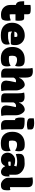

<svg xmlns="http://www.w3.org/2000/svg" viewBox="1877 -2709 846 4640"><g transform="rotate(90 2300.0 -389.0)"><path d="M473 -224Q478 -202 479.5 -186Q481 -170 481 -151Q481 -103 472 -68Q463 -33 449 -19Q434 -4 406.5 3Q379 10 320 10Q266 10 215.5 -16Q165 -42 132.5 -92.5Q100 -143 100 -215V-348Q49 -361 29.5 -402Q10 -443 10 -531V-550H100V-702Q120 -706 142.5 -707.5Q165 -709 187 -709Q248 -709 277.5 -702Q307 -695 316 -677.5Q325 -660 325 -626V-550H409Q451 -550 466.5 -523Q482 -496 482 -423Q482 -403 480.5 -379Q479 -355 475 -340H325V-246Q325 -220 328 -200H338Q379 -200 407.5 -205.5Q436 -211 467 -224Z M840 -564Q904 -564 956 -535.5Q1008 -507 1039 -456.5Q1070 -406 1070 -339V-336Q1070 -287 1064 -263.5Q1058 -240 1048.5 -233.5Q1039 -227 1028 -227H844Q807 -227 783 -235.5Q759 -244 745 -257L742 -256V-244Q742 -225 744 -206.5Q746 -188 752 -170Q788 -160 830 -160Q875 -160 909.5 -163Q944 -166 976 -175Q1008 -184 1043 -201H1049Q1054 -182 1056 -166Q1058 -150 1058 -132Q1058 -63 1012 -26Q986 -6 944.5 4Q903 14 828 14Q684 14 607 -58.5Q530 -131 530 -251V-261Q530 -349 569.5 -417Q609 -485 679 -524.5Q749 -564 840 -564ZM825 -386Q755 -386 744 -313H871Q874 -322 874 -336Q874 -365 863 -382Q847 -386 825 -386Z M1418 -564Q1470 -564 1501.5 -556Q1533 -548 1554 -527Q1586 -495 1586 -419Q1586 -399 1583 -376Q1580 -353 1572 -332H1566Q1523 -359 1491.5 -368.5Q1460 -378 1422 -378Q1373 -378 1350 -350Q1327 -322 1327 -266V-258Q1327 -239 1329 -222Q1331 -205 1335 -188Q1352 -184 1369.5 -182Q1387 -180 1406 -180Q1440 -180 1465 -183.5Q1490 -187 1514.5 -196Q1539 -205 1568 -221H1574Q1585 -177 1585 -135Q1585 -59 1550 -24Q1512 14 1385 14Q1256 14 1185.5 -60.5Q1115 -135 1115 -259V-269Q1115 -358 1150.5 -424Q1186 -490 1253.5 -527Q1321 -564 1418 -564Z M1770 7Q1704 7 1669.5 -19.5Q1635 -46 1635 -106V-610Q1635 -653 1632 -691Q1629 -729 1620 -750Q1639 -755 1659.5 -757.5Q1680 -760 1700 -760Q1786 -760 1820.5 -721Q1855 -682 1855 -584V-427H1861Q1884 -489 1932 -526.5Q1980 -564 2032 -564Q2056 -564 2079.5 -545.5Q2103 -527 2122.5 -496.5Q2142 -466 2153.5 -429.5Q2165 -393 2165 -356V-140Q2165 -98 2169 -63Q2173 -28 2182 0Q2155 5 2130.5 7.5Q2106 10 2075 10Q1928 10 1928 -118Q1928 -142 1939 -206Q1950 -270 1969 -349Q1959 -354 1939 -354Q1916 -354 1892.5 -340.5Q1869 -327 1855 -293V0Q1836 4 1814.5 5.5Q1793 7 1770 7Z M2455 0Q2436 4 2414.5 5.5Q2393 7 2370 7Q2294 7 2264.5 -14.5Q2235 -36 2235 -92V-410Q2235 -493 2217 -550Q2243 -555 2269 -557.5Q2295 -560 2320 -560Q2390 -560 2422.5 -530.5Q2455 -501 2455 -444V-427H2461Q2484 -489 2532 -526.5Q2580 -564 2632 -564Q2656 -564 2679.5 -545.5Q2703 -527 2722.5 -496.5Q2742 -466 2753.5 -429.5Q2765 -393 2765 -356V-140Q2765 -98 2769 -63Q2773 -28 2782 0Q2755 5 2730.5 7.5Q2706 10 2675 10Q2528 10 2528 -118Q2528 -142 2539 -206Q2550 -270 2569 -349Q2559 -354 2539 -354Q2516 -354 2492.5 -340.5Q2469 -327 2455 -293Z M2881 -118V-335H2875Q2871 -328 2864 -328Q2848 -328 2834 -366Q2820 -404 2820 -465Q2820 -497 2823 -517Q2826 -537 2831 -556Q2845 -559 2865.5 -560Q2886 -561 2897 -561Q2986 -561 3030.5 -550.5Q3075 -540 3089.5 -522Q3104 -504 3104 -483V-175Q3104 -124 3107 -79Q3110 -34 3121 0Q3094 5 3071.5 7.5Q3049 10 3018 10Q2945 10 2913 -22Q2881 -54 2881 -118ZM2839 -782Q2868 -787 2899.5 -789.5Q2931 -792 2957 -792Q3022 -792 3065.5 -775Q3109 -758 3109 -713V-635Q3081 -626 3049 -621.5Q3017 -617 2991 -617Q2927 -617 2883 -634Q2839 -651 2839 -696Z M3468 -564Q3520 -564 3551.5 -556Q3583 -548 3604 -527Q3636 -495 3636 -419Q3636 -399 3633 -376Q3630 -353 3622 -332H3616Q3573 -359 3541.5 -368.5Q3510 -378 3472 -378Q3423 -378 3400 -350Q3377 -322 3377 -266V-258Q3377 -239 3379 -222Q3381 -205 3385 -188Q3402 -184 3419.5 -182Q3437 -180 3456 -180Q3490 -180 3515 -183.5Q3540 -187 3564.5 -196Q3589 -205 3618 -221H3624Q3635 -177 3635 -135Q3635 -59 3600 -24Q3562 14 3435 14Q3306 14 3235.5 -60.5Q3165 -135 3165 -259V-269Q3165 -358 3200.5 -424Q3236 -490 3303.5 -527Q3371 -564 3468 -564Z M4202 -350V-188H4206Q4214 -188 4221.5 -192Q4229 -196 4234 -200H4240Q4242 -195 4243.5 -180.5Q4245 -166 4245 -149Q4245 -103 4235 -69.5Q4225 -36 4210 -21Q4194 -4 4173.5 3Q4153 10 4129 10Q4092 10 4054.5 -17Q4017 -44 3999 -89H3992Q3976 -46 3937.5 -18Q3899 10 3835 10Q3757 10 3713.5 -35Q3670 -80 3670 -152V-161Q3670 -204 3695.5 -243Q3721 -282 3761.5 -307Q3802 -332 3845 -332Q3892 -332 3927.5 -325.5Q3963 -319 3989 -308Q3993 -342 4004 -364Q3979 -373 3949 -377Q3919 -381 3887 -381Q3842 -381 3798.5 -373Q3755 -365 3710 -351H3704Q3697 -385 3697 -422Q3697 -452 3702 -475Q3707 -498 3723 -514Q3741 -532 3764 -542.5Q3787 -553 3828.5 -557.5Q3870 -562 3941 -562Q3994 -562 4041 -544.5Q4088 -527 4124 -497Q4160 -467 4181 -429Q4202 -391 4202 -350ZM3883 -191Q3883 -176 3889 -170.5Q3895 -165 3913 -165Q3956 -165 3988 -178V-221Q3974 -223 3959.5 -224Q3945 -225 3932 -225Q3908 -225 3887 -222Q3883 -210 3883 -193Z M4277 -610Q4277 -693 4265 -750Q4309 -760 4362 -760Q4442 -760 4472 -730Q4502 -700 4502 -644V-210Q4508 -208 4515.5 -207.5Q4523 -207 4527 -207Q4539 -207 4547 -209.5Q4555 -212 4566 -217H4572Q4577 -195 4578 -180.5Q4579 -166 4579 -135Q4579 -101 4573 -69Q4567 -37 4549 -19Q4533 -3 4510 4.5Q4487 12 4440 12Q4415 12 4387 -1Q4359 -14 4334 -37Q4309 -60 4293 -90.5Q4277 -121 4277 -155Z"/></g></svg>

Font: Recursive Sn Csl St XBk
Style: Regular
Weight: 1000
Version: Version 1.079;hotconv 1.0.112;makeotfexe 2.5.65598; ttfautoh